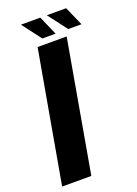

<svg xmlns="http://www.w3.org/2000/svg" viewBox="-168 -866 662 929"><g transform="rotate(-20 162.5 -402.0)"><path d="M-15.6 0H134.7L253.4 -675H103.7ZM272.9 -706H341L297.9 -804.2H198.2ZM139.6 -706H207.7L164.7 -804.2H64.9Z"/></g></svg>

Font: Anybody Thin Condensed
Style: Italic
Weight: 100
Width: 3
Italic angle: -10°
Version: Version 1.113;gftools[0.9.25]